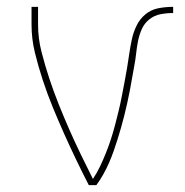

<svg xmlns="http://www.w3.org/2000/svg" viewBox="-20 -540 540 560"><path d="M239 0Q220 -37 202 -74.5Q184 -112 167 -150Q150 -188 134 -227Q118 -266 105 -305.5Q92 -345 82 -385.5Q72 -426 72 -468V-520H91V-468Q91 -428 101 -389Q111 -350 123.5 -312Q136 -274 151 -236.5Q166 -199 182 -162.5Q198 -126 215.5 -90Q233 -54 251 -18Q263 -36 272 -55Q281 -74 289 -94Q297 -114 303.5 -134Q310 -154 315.5 -175Q321 -196 326 -216.5Q331 -237 335 -258Q339 -279 343 -299.5Q347 -320 350.5 -341Q354 -362 357 -383Q360 -404 364.5 -425Q369 -446 378.5 -465.5Q388 -485 404.5 -498.5Q421 -512 442 -516Q463 -520 485 -520V-502Q466 -502 448 -498.5Q430 -495 415.5 -483.5Q401 -472 393.5 -455Q386 -438 382.5 -420Q379 -402 377 -383.5Q375 -365 371.5 -347Q368 -329 365 -311Q362 -293 358.5 -275Q355 -257 351 -239Q347 -221 342.5 -203Q338 -185 333 -167.5Q328 -150 322.5 -132.5Q317 -115 311 -98Q305 -81 297.5 -64Q290 -47 281 -31Q272 -15 261 0Z"/></svg>

Font: Iosevka Curly Thin
Style: Regular
Weight: 100
Monospace: yes
Designer: Belleve Invis
Foundry: Belleve Invis
Version: Version 22.1.2; ttfautohint (v1.8.4)